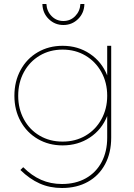

<svg xmlns="http://www.w3.org/2000/svg" viewBox="-20 -746 670 960"><path d="M536 -517V-58Q536 18 505.5 75Q475 132 419.5 163Q364 194 290 194Q229 194 178.5 171.5Q128 149 82 104L96 90Q138 132 185.5 153Q233 174 290 174Q358 174 409 145.5Q460 117 488 64.5Q516 12 516 -58V-166Q489 -98 429.5 -58.5Q370 -19 293 -19Q224 -19 169 -51Q114 -83 83 -139.5Q52 -196 52 -267Q52 -339 83 -396Q114 -453 169 -485Q224 -517 293 -517Q370 -517 429.5 -477Q489 -437 516 -369V-517ZM516 -267Q516 -333 487 -385.5Q458 -438 407.5 -468Q357 -498 293 -498Q229 -498 178.5 -468Q128 -438 99.5 -385.5Q71 -333 71 -267Q71 -202 99.5 -149.5Q128 -97 178.5 -67.5Q229 -38 293 -38Q357 -38 407.5 -67.5Q458 -97 487 -149.5Q516 -202 516 -267ZM297 -641Q332 -641 356 -665.5Q380 -690 382 -726H402Q401 -681 370.5 -651Q340 -621 297 -621Q254 -621 223.5 -651Q193 -681 192 -726H212Q214 -690 238 -665.5Q262 -641 297 -641Z"/></svg>

Font: Gontserrat Thin
Style: Regular
Weight: 250
Designer: Julieta Ulanovsky
Foundry: Julieta Ulanovsky
Version: Version 6.001